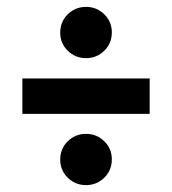

<svg xmlns="http://www.w3.org/2000/svg" viewBox="-20 -549 500 558"><path d="M45 -218V-321H415V-218ZM230 -11Q199 -11 177 -32.5Q155 -54 155 -85Q155 -117 177 -138.5Q199 -160 230 -160Q261 -160 283 -138.5Q305 -117 305 -86Q305 -54 283 -32.5Q261 -11 230 -11ZM230 -380Q199 -380 177 -401.5Q155 -423 155 -454Q155 -486 177 -507.5Q199 -529 230 -529Q261 -529 283 -507.5Q305 -486 305 -455Q305 -423 283 -401.5Q261 -380 230 -380Z"/></svg>

Font: Teachers
Style: Bold
Weight: 700
Designer: Alfredo Marco Pradil, Chank Diesel
Version: Version 1.001